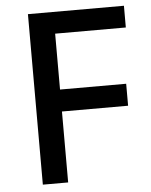

<svg xmlns="http://www.w3.org/2000/svg" viewBox="-52 -757 631 801"><g transform="rotate(-5 263.5 -357.0)"><path d="M201 0H95V-714H497V-623H201V-389H478V-297H201Z"/></g></svg>

Font: Noto Sans Tai Tham Medium
Style: Regular
Weight: 500
Designer: Monotype Design Team 2013. Revised by David WIlliams 2020
Foundry: Monotype Imaging Inc.
Version: Version 2.002; ttfautohint (v1.8.4.7-5d5b)